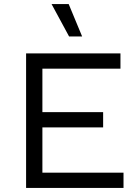

<svg xmlns="http://www.w3.org/2000/svg" viewBox="-20 -922 678 942"><path d="M108 0V-660H571V-585H188V-372H486V-297H188V-75H586V0ZM317 -902 383 -743H319L233 -902Z"/></svg>

Font: Work Sans
Style: Regular
Weight: 400
Designer: Wei Huang
Foundry: Wei Huang
Version: Version 2.006; ttfautohint (v1.8.1.43-b0c9)